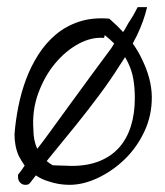

<svg xmlns="http://www.w3.org/2000/svg" viewBox="-20 -515 461 536"><path d="M30.3 -20.5Q30.3 -21.5 30.3 -23.9Q30.3 -26.4 30.3 -27.3Q38.1 -36.1 48.8 -52.7Q40 -65.4 32.2 -80.1Q20.5 -106.4 20.5 -140.6Q23.4 -177.7 31.2 -217.3Q39.1 -256.8 52.7 -293.5Q66.4 -330.1 86.9 -362.3Q107.4 -394.5 135.7 -418.5Q164.1 -442.4 201.2 -454.6Q238.3 -466.8 285.2 -462.9Q306.6 -444.3 323.2 -425.8L325.2 -427.7Q328.1 -431.6 333 -440.9Q337.9 -450.2 344.7 -460.4Q351.6 -470.7 356.9 -481Q362.3 -491.2 364.3 -495.1H390.6Q381.8 -457 362.3 -416Q356.4 -404.3 350.6 -393.6Q365.2 -373 375 -352.5Q403.3 -295.9 403.8 -244.6Q404.3 -193.4 383.3 -148.4Q362.3 -103.5 328.6 -70.8Q294.9 -38.1 253.9 -18.6Q212.9 1 173.8 1Q143.6 1 115.2 -8.8Q95.7 -14.6 80.1 -25.4L70.3 -12.7Q64.5 -4.9 61.5 -2Q58.6 1 50.8 1Q42 1 36.1 -5.4Q30.3 -11.7 30.3 -20.5ZM356.4 -241.2Q356.4 -270.5 352.1 -294.9Q347.7 -319.3 337.9 -338.9Q334 -347.7 329.1 -355.5Q322.3 -344.7 314.5 -333Q288.1 -291 256.3 -248.5Q224.6 -206.1 191.9 -165.5Q159.2 -125 127 -85.9L110.4 -65.4Q118.2 -58.6 127 -53.7Q129.9 -53.7 137.7 -53.2Q145.5 -52.7 153.8 -52.7Q162.1 -52.7 169.9 -52.2Q177.7 -51.8 179.7 -51.8Q223.6 -51.8 256.8 -64.9Q290 -78.1 312 -102.5Q334 -127 345.2 -162.1Q356.4 -197.3 356.4 -241.2ZM272.5 -417 270.5 -409.2Q235.4 -412.1 199.2 -392.6Q163.1 -373 133.8 -337.9Q104.5 -302.7 86.9 -254.9Q69.3 -207 73.2 -153.3Q73.2 -123 84 -99.6Q99.6 -119.1 117.2 -143.6Q145.5 -182.6 177.2 -226.1Q209 -269.5 238.3 -309.6Q267.6 -349.6 291 -380.9Q294.9 -387.7 298.8 -393.6Q287.1 -405.3 272.5 -417Z"/></svg>

Font: The Girl Next Door
Style: Regular
Weight: 400
Designer: Kimberly Geswein
Foundry: Kimberly Geswein
Version: Version 1.002 2010